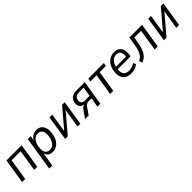

<svg xmlns="http://www.w3.org/2000/svg" viewBox="361 -1947 3575 3575"><g transform="rotate(-45 2148.5 -159.5)"><path d="M43 0 120 -490H521L443 0H362L429 -425H191L124 0Z M577 180 683 -490H760L743 -382H738Q756 -421 782.5 -447.5Q809 -474 843 -486.5Q877 -499 916 -499Q977 -499 1017 -467.5Q1057 -436 1073 -379Q1089 -322 1078 -244Q1068 -167 1036.5 -110Q1005 -53 955.5 -22Q906 9 841 9Q784 9 747 -21Q710 -51 699 -107H704L658 180ZM832 -57Q878 -57 912 -80.5Q946 -104 968 -148Q990 -192 998 -252Q1010 -339 981.5 -386Q953 -433 889 -433Q844 -433 810 -410Q776 -387 754 -343.5Q732 -300 724 -239Q712 -152 740 -104.5Q768 -57 832 -57Z M1177 0 1254 -490H1327L1263 -84H1240L1586 -490H1655L1577 0H1503L1569 -407H1591L1246 0Z M1701 0 1800 -142Q1821 -173 1846 -189.5Q1871 -206 1896 -206H1907L1906 -201Q1863 -202 1832 -219Q1801 -236 1786 -268.5Q1771 -301 1777 -348Q1783 -392 1807 -424Q1831 -456 1871.5 -473Q1912 -490 1967 -490H2182L2104 0H2027L2057 -188H1986Q1951 -188 1927 -173Q1903 -158 1884 -129L1796 0ZM1946 -246H2066L2095 -432H1974Q1921 -432 1890.5 -408Q1860 -384 1854 -339Q1848 -294 1871.5 -270Q1895 -246 1946 -246Z M2362 0 2429 -425H2265L2275 -490H2685L2675 -425H2511L2443 0Z M2914 9Q2839 9 2790 -20.5Q2741 -50 2720.5 -107Q2700 -164 2711 -245Q2721 -323 2755 -379.5Q2789 -436 2842.5 -467.5Q2896 -499 2964 -499Q3030 -499 3070.5 -469.5Q3111 -440 3126 -385Q3141 -330 3131 -255L3127 -226H2770L2779 -282H3081L3062 -265Q3071 -323 3062.5 -361Q3054 -399 3028.5 -419Q3003 -439 2960 -439Q2916 -439 2881.5 -417.5Q2847 -396 2824.5 -356.5Q2802 -317 2792 -264L2789 -241Q2778 -180 2790.5 -139Q2803 -98 2836 -77Q2869 -56 2920 -56Q2958 -56 2997 -68Q3036 -80 3071 -107L3095 -51Q3058 -20 3009 -5.5Q2960 9 2914 9Z M3198 11 3176 -52Q3212 -68 3237.5 -91.5Q3263 -115 3281 -150.5Q3299 -186 3312.5 -237.5Q3326 -289 3337 -361L3357 -490H3692L3614 0H3533L3601 -425H3423L3412 -358Q3399 -274 3381.5 -212.5Q3364 -151 3339.5 -107.5Q3315 -64 3280.5 -35Q3246 -6 3198 11Z M3777 0 3854 -490H3927L3863 -84H3840L4186 -490H4255L4177 0H4103L4169 -407H4191L3846 0Z"/></g></svg>

Font: Nunito Sans 10pt SemiCondensed
Style: Italic
Weight: 400
Width: 4
Italic angle: -9°
Designer: Vernon Adams
Foundry: Vernon Adams
Version: Version 3.101;gftools[0.9.27]